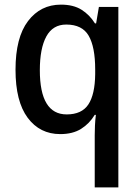

<svg xmlns="http://www.w3.org/2000/svg" viewBox="-20 -635 606 829"><path d="M389 -51Q389 -69 390 -92.5Q391 -116 394 -139H389Q366 -101 330 -78.5Q294 -56 240 -56Q152 -56 99.5 -126.5Q47 -197 47 -334Q47 -473 101 -544Q155 -615 243 -615Q297 -615 332 -593Q367 -571 390 -534H395L407 -605H491V174H389ZM268 -141Q333 -141 361.5 -184Q390 -227 391 -315V-335Q391 -432 363 -480.5Q335 -529 266 -529Q208 -529 180 -477.5Q152 -426 152 -332Q152 -141 268 -141Z"/></svg>

Font: Noto Sans Malayalam UI SemiCondensed Medium
Style: Regular
Weight: 500
Width: 4
Designer: Jelle Bosma - Monotype Design Team
Foundry: Monotype Imaging Inc.
Version: Version 2.104; ttfautohint (v1.8.4.7-5d5b)